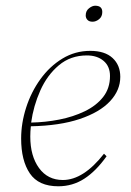

<svg xmlns="http://www.w3.org/2000/svg" viewBox="-20 -640 460 672"><path d="M184 12Q115 12 84.5 -33Q54 -78 54 -155Q54 -209 71.5 -263.5Q89 -318 121.5 -363Q154 -408 198.5 -435Q243 -462 296 -462Q347 -462 374 -437Q401 -412 401 -371Q401 -324 365 -285.5Q329 -247 259 -223.5Q189 -200 88 -198Q86 -180 86 -162Q86 -94 116.5 -52Q147 -10 200 -10Q272 -10 344 -102L353 -93Q316 -41 275 -14.5Q234 12 184 12ZM284 -446Q227 -446 186 -411.5Q145 -377 121 -323Q97 -269 89 -211Q139 -212 187.5 -221.5Q236 -231 276.5 -250.5Q317 -270 341 -300.5Q365 -331 365 -374Q365 -408 342.5 -427Q320 -446 284 -446ZM304 -564Q292 -564 286 -570.5Q280 -577 280 -586Q280 -602 291.5 -611Q303 -620 313 -620Q338 -620 338 -598Q338 -582 327 -573Q316 -564 304 -564Z"/></svg>

Font: Petrona Thin
Style: Italic
Weight: 100
Italic angle: -9°
Designer: Ringo R. Seeber
Foundry: Ringo R. Seeber
Version: Version 2.001; ttfautohint (v1.8.3)